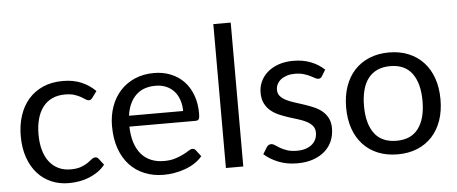

<svg xmlns="http://www.w3.org/2000/svg" viewBox="-50 -854 2332 979"><g transform="rotate(-5 1116.0 -364.0)"><path d="M423 -416.5Q419 -411 415 -408Q411 -405 404 -405Q396.5 -405 387.5 -411.2Q378.5 -417.5 365.2 -425Q352 -432.5 332.8 -438.8Q313.5 -445 285.5 -445Q248 -445 219.5 -431.8Q191 -418.5 171.8 -393.5Q152.5 -368.5 142.8 -333Q133 -297.5 133 -253.5Q133 -207.5 143.5 -171.8Q154 -136 173.2 -111.8Q192.5 -87.5 219.8 -74.8Q247 -62 281 -62Q313.5 -62 334.5 -69.8Q355.5 -77.5 369.2 -87Q383 -96.5 392.2 -104.2Q401.5 -112 410.5 -112Q421.5 -112 427.5 -103.5L452.5 -71Q436 -50.5 415 -36Q394 -21.5 369.8 -11.8Q345.5 -2 319 2.5Q292.5 7 265 7Q217.5 7 176.8 -10.5Q136 -28 106 -61.2Q76 -94.5 59 -143Q42 -191.5 42 -253.5Q42 -310 57.8 -358Q73.5 -406 103.8 -440.8Q134 -475.5 178.2 -495Q222.5 -514.5 280 -514.5Q333.5 -514.5 374.2 -497.2Q415 -480 446.5 -448.5Z M878 -308.5Q878 -339.5 869.2 -365.2Q860.5 -391 843.8 -409.8Q827 -428.5 803 -438.8Q779 -449 748.5 -449Q684.5 -449 647.2 -411.8Q610 -374.5 601 -308.5ZM950 -71Q933.5 -51 910.5 -36.2Q887.5 -21.5 861.2 -12Q835 -2.5 807 2.2Q779 7 751.5 7Q699 7 654.8 -10.8Q610.5 -28.5 578.2 -62.8Q546 -97 528 -147.5Q510 -198 510 -263.5Q510 -316.5 526.2 -362.5Q542.5 -408.5 573 -442.2Q603.5 -476 647.5 -495.2Q691.5 -514.5 746.5 -514.5Q792 -514.5 830.8 -499.2Q869.5 -484 897.8 -455.2Q926 -426.5 942 -384.2Q958 -342 958 -288Q958 -267 953.5 -260Q949 -253 936.5 -253H598Q599.5 -205 611.2 -169.5Q623 -134 644 -110.2Q665 -86.5 694 -74.8Q723 -63 759 -63Q792.5 -63 816.8 -70.8Q841 -78.5 858.5 -87.5Q876 -96.5 887.8 -104.2Q899.5 -112 908 -112Q919 -112 925 -103.5Z M1159 -736.5V0H1070V-736.5Z M1598 -423Q1592 -412 1579.5 -412Q1572 -412 1562.5 -417.5Q1553 -423 1539.2 -429.8Q1525.5 -436.5 1506.5 -442.2Q1487.5 -448 1461.5 -448Q1439 -448 1421 -442.2Q1403 -436.5 1390.2 -426.5Q1377.5 -416.5 1370.8 -403.2Q1364 -390 1364 -374.5Q1364 -355 1375.2 -342Q1386.5 -329 1405 -319.5Q1423.5 -310 1447 -302.8Q1470.5 -295.5 1495.2 -287.2Q1520 -279 1543.5 -269Q1567 -259 1585.5 -244Q1604 -229 1615.2 -207.2Q1626.5 -185.5 1626.5 -155Q1626.5 -120 1614 -90.2Q1601.5 -60.5 1577 -38.8Q1552.5 -17 1517 -4.5Q1481.5 8 1435 8Q1382 8 1339 -9.2Q1296 -26.5 1266 -53.5L1287 -87.5Q1291 -94 1296.5 -97.5Q1302 -101 1310.5 -101Q1319.5 -101 1329.5 -94Q1339.5 -87 1353.8 -78.5Q1368 -70 1388.5 -63Q1409 -56 1439.5 -56Q1465.5 -56 1485 -62.8Q1504.5 -69.5 1517.5 -81Q1530.5 -92.5 1536.8 -107.5Q1543 -122.5 1543 -139.5Q1543 -160.5 1531.8 -174.2Q1520.5 -188 1502 -197.8Q1483.5 -207.5 1459.8 -214.8Q1436 -222 1411.2 -230Q1386.5 -238 1362.8 -248.2Q1339 -258.5 1320.5 -274Q1302 -289.5 1290.8 -312.2Q1279.5 -335 1279.5 -367.5Q1279.5 -396.5 1291.5 -423.2Q1303.5 -450 1326.5 -470.2Q1349.5 -490.5 1383 -502.5Q1416.5 -514.5 1459.5 -514.5Q1509.5 -514.5 1549.2 -498.8Q1589 -483 1618 -455.5Z M1949.5 -514.5Q2005 -514.5 2049.5 -496Q2094 -477.5 2125.5 -443.5Q2157 -409.5 2173.8 -361.2Q2190.5 -313 2190.5 -253.5Q2190.5 -193.5 2173.8 -145.5Q2157 -97.5 2125.5 -63.5Q2094 -29.5 2049.5 -11.2Q2005 7 1949.5 7Q1893.5 7 1848.8 -11.2Q1804 -29.5 1772.5 -63.5Q1741 -97.5 1724.2 -145.5Q1707.5 -193.5 1707.5 -253.5Q1707.5 -313 1724.2 -361.2Q1741 -409.5 1772.5 -443.5Q1804 -477.5 1848.8 -496Q1893.5 -514.5 1949.5 -514.5ZM1949.5 -62.5Q2024.5 -62.5 2061.5 -112.8Q2098.5 -163 2098.5 -253Q2098.5 -343.5 2061.5 -394Q2024.5 -444.5 1949.5 -444.5Q1911.5 -444.5 1883.2 -431.5Q1855 -418.5 1836.2 -394Q1817.5 -369.5 1808.2 -333.8Q1799 -298 1799 -253Q1799 -163 1836.2 -112.8Q1873.5 -62.5 1949.5 -62.5Z"/></g></svg>

Font: Lato-Regular
Style: Regular
Weight: 400
Designer: Lukasz Dziedzic with Adam Twardoch and Botio Nikoltchev
Foundry: tyPoland Lukasz Dziedzic
Version: Version 2.015; 2015-08-06; http://www.latofonts.com/